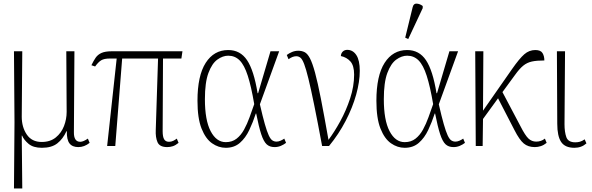

<svg xmlns="http://www.w3.org/2000/svg" viewBox="-20 -826 3346 1086"><path d="M59 240 62 -134 59 -536H106L103 -166Q103 -107 131.5 -65Q160 -23 216 -23Q264 -23 295.5 -48.5Q327 -74 342 -113Q357 -152 357 -193L355 -536H401L398 -79Q397 -24 434 -24Q451 -24 477 -42L487 -18Q457 6 423 6Q389 6 373 -15Q357 -36 358 -84H356Q336 -40 304 -15Q272 10 217 10Q168 10 141.5 -12.5Q115 -35 105 -59H103L106 240Z M586 0 640 -495H602Q569 -495 552.5 -485Q536 -475 518 -450L497 -457Q509 -482 521 -499.5Q533 -517 554 -526.5Q575 -536 613 -536H1012L1006 -495H902L900 -84Q900 -52 908.5 -38Q917 -24 936 -24Q949 -24 960 -29.5Q971 -35 980 -42L990 -18Q973 -4 957.5 1Q942 6 926 6Q883 6 871 -21.5Q859 -49 861 -91L874 -495H671L632 0Z M1257 10Q1216 10 1179.5 -15.5Q1143 -41 1120 -99Q1097 -157 1097 -256Q1097 -398 1143.5 -470.5Q1190 -543 1271 -543Q1339 -543 1377.5 -485.5Q1416 -428 1437 -299H1440L1510 -536H1559L1450 -236Q1466 -166 1478 -124Q1490 -82 1500 -60.5Q1510 -39 1520.5 -32Q1531 -25 1544 -25Q1555 -25 1566.5 -30Q1578 -35 1588 -42L1598 -18Q1585 -8 1568.5 -1Q1552 6 1533 6Q1505 6 1488 -10Q1471 -26 1457.5 -67Q1444 -108 1429 -184H1427Q1411 -135 1390 -90.5Q1369 -46 1337 -18Q1305 10 1257 10ZM1257 -22Q1293 -22 1318 -41.5Q1343 -61 1360.5 -93Q1378 -125 1391.5 -162.5Q1405 -200 1418 -237Q1401 -337 1381.5 -397.5Q1362 -458 1335.5 -484.5Q1309 -511 1271 -511Q1240 -511 1209.5 -489Q1179 -467 1159 -413.5Q1139 -360 1139 -265Q1139 -146 1171.5 -84Q1204 -22 1257 -22Z M1802 0Q1776 -140 1757 -233Q1738 -326 1724.5 -381Q1711 -436 1700.5 -463.5Q1690 -491 1679.5 -499.5Q1669 -508 1656 -508Q1635 -508 1612 -491L1602 -515Q1615 -525 1632 -532Q1649 -539 1667 -539Q1687 -539 1703 -531Q1719 -523 1733 -496.5Q1747 -470 1762 -415Q1777 -360 1795 -268Q1813 -176 1838 -35Q1871 -79 1904.5 -140Q1938 -201 1960.5 -269.5Q1983 -338 1983 -404Q1983 -455 1962 -478.5Q1941 -502 1908 -509Q1909 -525 1919 -534.5Q1929 -544 1944 -544Q1976 -544 1995.5 -514.5Q2015 -485 2015 -425Q2015 -364 1994.5 -290.5Q1974 -217 1935 -142Q1896 -67 1841 0Z M2269 10Q2228 10 2191.5 -15.5Q2155 -41 2132 -99Q2109 -157 2109 -256Q2109 -398 2155.5 -470.5Q2202 -543 2283 -543Q2351 -543 2389.5 -485.5Q2428 -428 2449 -299H2452L2522 -536H2571L2462 -236Q2478 -166 2490 -124Q2502 -82 2512 -60.5Q2522 -39 2532.5 -32Q2543 -25 2556 -25Q2567 -25 2578.5 -30Q2590 -35 2600 -42L2610 -18Q2597 -8 2580.5 -1Q2564 6 2545 6Q2517 6 2500 -10Q2483 -26 2469.5 -67Q2456 -108 2441 -184H2439Q2423 -135 2402 -90.5Q2381 -46 2349 -18Q2317 10 2269 10ZM2269 -22Q2305 -22 2330 -41.5Q2355 -61 2372.5 -93Q2390 -125 2403.5 -162.5Q2417 -200 2430 -237Q2413 -337 2393.5 -397.5Q2374 -458 2347.5 -484.5Q2321 -511 2283 -511Q2252 -511 2221.5 -489Q2191 -467 2171 -413.5Q2151 -360 2151 -265Q2151 -146 2183.5 -84Q2216 -22 2269 -22ZM2289 -605 2272 -613 2314 -785Q2319 -807 2337.5 -805.5Q2356 -804 2371 -792V-780Z M2671 0 2668 -536H2714L2712 -200L2876 -435Q2918 -495 2945.5 -519Q2973 -543 3008 -543Q3038 -543 3048.5 -526Q3059 -509 3059 -484Q3016 -484 2988.5 -478Q2961 -472 2939.5 -454.5Q2918 -437 2893 -402L2822 -305L2924 -112Q2951 -59 2969.5 -42Q2988 -25 3013 -25Q3041 -25 3062 -42L3072 -18Q3056 -5 3039 0.5Q3022 6 3005 6Q2967 6 2942.5 -14.5Q2918 -35 2890 -90L2797 -270L2712 -153L2710 0Z M3229 10Q3176 10 3154 -23Q3132 -56 3132 -126L3130 -536H3176L3173 -124Q3173 -79 3183.5 -50Q3194 -21 3234 -21Q3248 -21 3260.5 -24.5Q3273 -28 3287 -38L3297 -15Q3269 10 3229 10Z"/></svg>

Font: Noto Serif SemiCondensed ExtraLight
Style: Regular
Weight: 200
Width: 4
Designer: Monotype Design Team
Foundry: Monotype Imaging Inc.
Version: Version 2.014